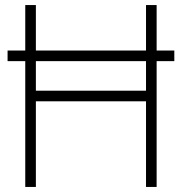

<svg xmlns="http://www.w3.org/2000/svg" viewBox="-20 -740 720 760"><path d="M80 0V-720H122V-381H558V-720H600V0H558V-339H122V0ZM10 -498V-540H670V-498Z"/></svg>

Font: Manrope
Style: Regular
Weight: 400
Designer: Mikhail Sharanda
Foundry: Mikhail Sharanda
Version: Version 4.503